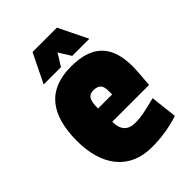

<svg xmlns="http://www.w3.org/2000/svg" viewBox="-198 -743 841 841"><g transform="rotate(-45 222.0 -322.5)"><path d="M232 -348C266 -348 277 -331 277 -301V-277H190C190 -318 195 -348 232 -348ZM236 -491C90 -491 24 -403 24 -241C24 -90 97 10 237 10C300 10 350 1 405 -16L391 -140C341 -128 303 -117 262 -117C217 -117 193 -140 193 -192H421C424 -233 428 -273 428 -300C428 -415 381 -491 236 -491ZM313 -655H162L96 -520H203L238 -576L273 -520H379Z"/></g></svg>

Font: Passion One
Style: Regular
Weight: 400
Designer: Alejandro Lo Celso
Foundry: Fontstage
Version: Version 1.001